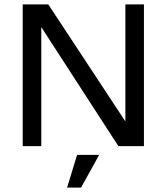

<svg xmlns="http://www.w3.org/2000/svg" viewBox="-20 -669 763 879"><path d="M84 -649H201L554 -113V-649H639V0H522L169 -545V0H84ZM333 40H434L351 190H287Z"/></svg>

Font: Play
Style: Regular
Weight: 400
Designer: Jonas Hecksher (Cyrillic expansion: Cyreal)
Foundry: Jonas Hecksher, Playtype, e-types AS
Version: Version 2.101; ttfautohint (v1.5.65-e2d9)